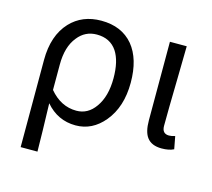

<svg xmlns="http://www.w3.org/2000/svg" viewBox="-105 -670 1094 991"><g transform="rotate(15 442.0 -175.0)"><path d="M85 194.3V-38.1V-271.5Q85 -402.3 154.3 -476.6Q217.8 -543.9 319.3 -543.9Q428.7 -543.9 489.3 -471.7Q547.9 -400.4 547.9 -273.4Q547.9 -143.6 480.5 -62.5Q418 12.7 329.1 12.7Q233.4 12.7 168.9 -62.5Q173.8 94.7 174.8 194.3ZM313.5 -61.5Q375 -61.5 414.1 -117.2Q456.1 -175.8 456.1 -272.5Q456.1 -364.3 422.9 -415Q386.7 -468.8 315.4 -468.8Q252.9 -468.8 213.9 -418.9Q169.9 -365.2 169.9 -269.5V-201.2V-133.8Q230.5 -61.5 313.5 -61.5Z M789.1 12.7Q735.4 12.7 710.9 -19.5Q688.5 -48.8 688.5 -110.4V-320.3V-530.3H778.3Q777.3 -475.6 775.4 -362.3Q771.5 -182.6 771.5 -103.5Q771.5 -61.5 808.6 -61.5Q823.2 -61.5 840.8 -67.4L853.5 0Q828.1 12.7 789.1 12.7Z"/></g></svg>

Font: Bpmf GenSeki Gothic R
Style: R
Weight: 400
Foundry: But Ko
Version: Version 1.320